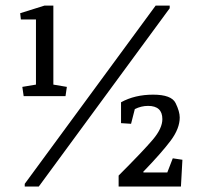

<svg xmlns="http://www.w3.org/2000/svg" viewBox="-20 -681 740 701"><path d="M636.2 -252Q636.2 -211.9 603.3 -167.7Q570.3 -123.5 502.9 -53.7L503.9 -51.3H590.8L610.8 -103L646 -97.7L640.6 0H413.1V-40Q503.4 -130.4 538.1 -171.4Q572.8 -212.4 572.8 -246.1Q572.8 -294.4 520.5 -294.4Q495.6 -294.4 472.2 -282.7L458.5 -229L421.9 -231.4V-307.6Q472.2 -335.4 539.1 -335.4Q606 -335.4 621.1 -304.7Q636.2 -273.9 636.2 -252ZM599.6 -660.6V-650.9L121.6 0H70.3V-9.8L548.3 -660.6ZM111.3 -609.9H56.2L53.7 -632.8L142.6 -660.6H174.8V-372.1L224.1 -363.8L219.2 -330.1H66.4L61.5 -363.8L111.3 -372.1Z"/></svg>

Font: NoticiaText-Regular
Style: Regular
Weight: 400
Designer: JM Sole
Foundry: JM Sole
Version: Version 1.003